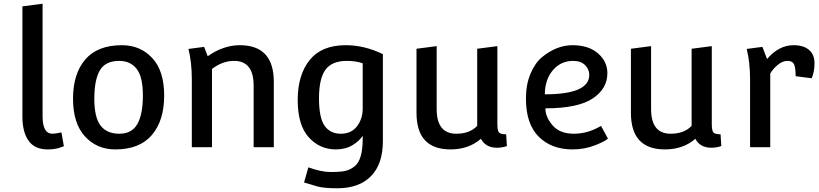

<svg xmlns="http://www.w3.org/2000/svg" viewBox="-20 -788 4387 1028"><path d="M100 -754 208 -768V-165Q208 -72 261 -72Q274 -72 309 -79L322 -5Q321 -5 313.5 -2Q306 1 296 4Q271 12 235 12Q166 12 133 -34.5Q100 -81 100 -163Z M633 -546Q731 -546 795 -477.5Q859 -409 859 -276Q859 -143 793.5 -65.5Q728 12 597 12Q499 12 435 -57.5Q371 -127 371 -260Q371 -393 436.5 -469.5Q502 -546 633 -546ZM619 -462Q544 -462 514.5 -411Q485 -360 485 -259.5Q485 -159 518.5 -115.5Q552 -72 619 -72Q686 -72 715.5 -124Q745 -176 745 -276.5Q745 -377 711.5 -419.5Q678 -462 619 -462Z M1007 -364Q1007 -454 989 -526L1073 -537L1092 -487Q1176 -546 1264 -546Q1446 -546 1446 -350V0H1338V-330Q1338 -462 1233 -462Q1172 -462 1115 -419V0H1007Z M2030 -498V-32Q2030 90 1966.5 155Q1903 220 1786 220Q1714 220 1678.5 210Q1643 200 1626.5 194.5Q1610 189 1608 189L1631 108Q1699 133 1751 133Q1803 133 1829 127Q1855 121 1878 103Q1922 69 1922 -45V-61Q1904 -33 1867 -10.5Q1830 12 1778 12Q1692 12 1633 -53Q1574 -118 1574 -252.5Q1574 -387 1638 -466.5Q1702 -546 1831 -546Q1932 -546 2030 -498ZM1922 -207V-449Q1886 -462 1838 -462Q1757 -462 1722.5 -414.5Q1688 -367 1688 -262Q1688 -157 1718 -114.5Q1748 -72 1804.5 -72Q1861 -72 1891.5 -112Q1922 -152 1922 -207Z M2643 -541V-125Q2643 -89 2651.5 -79Q2660 -69 2690 -69L2694 -6Q2669 3 2641 3Q2580 3 2555 -45Q2490 12 2392 12Q2210 12 2210 -184V-527L2318 -541V-204Q2318 -72 2423 -72Q2495 -72 2535 -114V-527Z M3198 -114 3235 -46Q3218 -30 3163 -9Q3108 12 3045 12Q2933 12 2864.5 -56Q2796 -124 2796 -260Q2796 -335 2820 -392.5Q2844 -450 2882 -482Q2960 -546 3045.5 -546Q3131 -546 3181.5 -502.5Q3232 -459 3232 -396Q3232 -313 3153 -260.5Q3074 -208 2900 -208Q2900 -162 2938.5 -117Q2977 -72 3052.5 -72Q3128 -72 3198 -114ZM3135 -387Q3135 -417 3112.5 -439.5Q3090 -462 3049 -462Q2983 -462 2940.5 -412.5Q2898 -363 2897 -283Q3135 -283 3135 -387Z M3791 -541V-125Q3791 -89 3799.5 -79Q3808 -69 3838 -69L3842 -6Q3817 3 3789 3Q3728 3 3703 -45Q3638 12 3540 12Q3358 12 3358 -184V-527L3466 -541V-204Q3466 -72 3571 -72Q3643 -72 3683 -114V-527Z M3996 -364Q3996 -454 3978 -526L4062 -537L4087 -472Q4150 -546 4229 -546Q4282 -546 4311.5 -521Q4341 -496 4341 -450Q4341 -404 4326 -369L4240 -380Q4240 -425 4231.5 -443.5Q4223 -462 4196.5 -462Q4170 -462 4144.5 -441Q4119 -420 4104 -394V0H3996Z"/></svg>

Font: Convergence
Style: Regular
Weight: 400
Designer: Nicolas Silva and John Vargas
Foundry: Nicolas Silva and Jonh Vargas
Version: Version 1.002